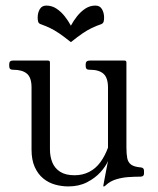

<svg xmlns="http://www.w3.org/2000/svg" viewBox="-20 -657 565 688"><path d="M225 11Q201 11 177.5 4.5Q154 -2 135 -17.5Q116 -33 104.5 -58.5Q93 -84 93 -121V-344Q93 -379 76.5 -393Q60 -407 28 -407H26Q13 -407 13 -420V-427Q13 -440 26 -440H152Q159 -440 159 -433V-121Q159 -96 167.5 -75Q176 -54 195.5 -41.5Q215 -29 247 -29Q276 -29 299.5 -41Q323 -53 339.5 -75.5Q356 -98 367 -128V-343Q367 -378 351 -392.5Q335 -407 303 -407H300Q287 -407 287 -420V-427Q287 -440 302 -440H426Q433 -440 433 -433V-130Q433 -105 436 -90Q439 -75 450 -67Q461 -59 485 -57Q496 -56 496 -45V-35Q496 -24 483 -24Q464 -24 441 -22.5Q418 -21 396.5 -14.5Q375 -8 360 6Q355 11 353 11H352Q350 11 350 10Q350 9 353 -7Q356 -23 360 -44Q364 -65 367 -80Q359 -61 340 -40Q321 -19 292 -4Q263 11 225 11ZM234 -565Q243 -582 256 -598.5Q269 -615 285.5 -626Q302 -637 322 -637Q338 -637 345.5 -624Q353 -611 353 -594Q353 -586 351.5 -580Q350 -574 344 -571Q324 -564 308.5 -556.5Q293 -549 276 -537.5Q259 -526 234 -506Q209 -526 192 -537.5Q175 -549 159.5 -556.5Q144 -564 124 -571Q118 -574 116.5 -580Q115 -586 115 -594Q115 -611 122.5 -624Q130 -637 146 -637Q166 -637 182.5 -626Q199 -615 212 -598.5Q225 -582 234 -565Z"/></svg>

Font: Young Serif Light
Style: Regular
Weight: 300
Designer: Bastien Sozeau
Foundry: NBR — Bastien Sozeau
Version: Version 5.001